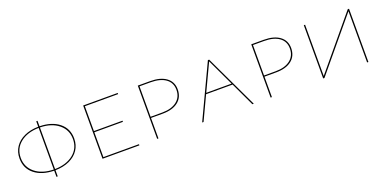

<svg xmlns="http://www.w3.org/2000/svg" viewBox="-15 -1005 3105 1552"><g transform="rotate(-20 1538.0 -229.0)"><path d="M295 -43V10H284V-43Q179 -45 116.5 -95.5Q54 -146 54 -231Q54 -287 82.5 -329.5Q111 -372 163 -396Q215 -420 284 -421V-468H295V-421Q400 -419 462.5 -368.5Q525 -318 525 -233Q525 -177 496.5 -134.5Q468 -92 416 -68Q364 -44 295 -43ZM284 -53V-411Q185 -409 125 -360.5Q65 -312 65 -232Q65 -153 125 -104Q185 -55 284 -53ZM514 -232Q514 -311 454 -360Q394 -409 295 -411V-53Q394 -55 454 -103.5Q514 -152 514 -232Z M1001 -10V0H684V-458H981V-448H695V-234H941V-224H695V-10Z M1447 -320Q1447 -252 1399 -214Q1351 -176 1265 -176H1165V0H1154V-458H1260Q1348 -458 1397.5 -421.5Q1447 -385 1447 -320ZM1436 -320Q1436 -381 1389.5 -414.5Q1343 -448 1260 -448H1165V-186H1265Q1345 -186 1390.5 -221.5Q1436 -257 1436 -320Z M1877 -204H1649L1553 0H1541L1757 -458H1768L1985 0H1973ZM1872 -214 1763 -445 1654 -214Z M2423 -320Q2423 -252 2375 -214Q2327 -176 2241 -176H2141V0H2130V-458H2236Q2324 -458 2373.5 -421.5Q2423 -385 2423 -320ZM2412 -320Q2412 -381 2365.5 -414.5Q2319 -448 2236 -448H2141V-186H2241Q2321 -186 2366.5 -221.5Q2412 -257 2412 -320Z M2971 0H2960V-441L2593 0H2582V-458H2593V-17L2960 -458H2971Z"/></g></svg>

Font: Ysabeau SC Hairline
Style: Regular
Weight: 100
Designer: Christian Thalmann (Catharsis Fonts)
Version: Version 0.003